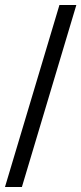

<svg xmlns="http://www.w3.org/2000/svg" viewBox="-27 -742 327 772"><path d="M212 -722 -7 10H61L280 -722Z"/></svg>

Font: Sprat Condensed Black
Style: Regular
Weight: 900
Designer: Ethan Nakache
Foundry: Collletttivo
Version: Version 2.000;Glyphs 3.2 (3217)